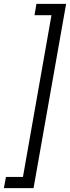

<svg xmlns="http://www.w3.org/2000/svg" viewBox="-29 -831 363 996"><path d="M314 -811 145 145H-9L2 87H90L238 -752H150L160 -811Z"/></svg>

Font: DM Sans 24pt Light
Style: Italic
Weight: 300
Italic angle: -10°
Designer: Colophon Foundry, Jonny Pinhorn
Foundry: Colophon Foundry
Version: Version 4.004;gftools[0.9.30]